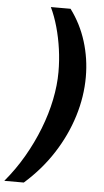

<svg xmlns="http://www.w3.org/2000/svg" viewBox="-103 -775 528 971"><g transform="rotate(5 161.0 -289.0)"><path d="M215 -737Q268 -666 295 -579.5Q322 -493 322 -400Q322 -300 291 -200Q260 -100 201 -8.5Q142 83 56 159H-43Q10 96 51.5 24.5Q93 -47 122.5 -122.5Q152 -198 167 -272Q182 -346 182 -413Q182 -471 174 -528.5Q166 -586 151 -639.5Q136 -693 115 -737Z"/></g></svg>

Font: Archivo ExtraCondensed ExtraBold
Style: Italic
Weight: 800
Width: 2
Italic angle: -10°
Designer: Hector Gatti
Foundry: Omnibus-Type
Version: Version 2.001